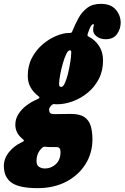

<svg xmlns="http://www.w3.org/2000/svg" viewBox="-121 -711 646 996"><path d="M-101 150Q-101 111 -74 77.8Q-47 44.5 -9 27.5Q2.5 22 3.2 19.2Q4 16.5 -3 10.5Q-24.5 -7 -33 -25.5Q-41.5 -44 -41.5 -64Q-41.5 -94 -25.2 -119.5Q-9 -145 16.8 -164.2Q42.5 -183.5 71 -195.5Q82.5 -200.5 83.5 -204.2Q84.5 -208 77.5 -213Q52 -232 37.5 -258Q23 -284 23 -317.5Q23 -370.5 45.2 -412Q67.5 -453.5 101.5 -482Q135.5 -510.5 172 -525.2Q208.5 -540 237 -540H239.5Q248 -540 250.2 -542.2Q252.5 -544.5 256.5 -554.5Q269.5 -587 287 -618.5Q304.5 -650 332 -670.5Q359.5 -691 402 -691Q453.5 -691 479.2 -661.5Q505 -632 505 -593Q505 -561 486 -534.2Q467 -507.5 427 -507.5Q399.5 -507.5 380.5 -522Q361.5 -536.5 362 -558Q362.5 -568.5 365 -577Q367.5 -585.5 362.5 -585.5Q357 -585.5 351.2 -576.5Q345.5 -567.5 341.5 -556.5Q337.5 -545.5 335.5 -540Q332.5 -531 332.8 -527.8Q333 -524.5 338 -521.5Q372 -504.5 392.8 -472.8Q413.5 -441 413.5 -398Q413.5 -343.5 391.5 -301.2Q369.5 -259 333.8 -229.8Q298 -200.5 256 -185.2Q214 -170 174 -170Q172.5 -170 168.5 -170.2Q164.5 -170.5 160 -171Q153.5 -172 146 -165Q142.5 -161.5 138 -155.2Q133.5 -149 133.5 -142Q133.5 -134.5 137.5 -126.8Q141.5 -119 165 -119Q182 -119 203.5 -119.5Q225 -120 247 -120Q293 -120 317 -103.5Q341 -87 349.8 -57.2Q358.5 -27.5 358.5 12Q358.5 83.5 322.2 141Q286 198.5 222 231.8Q158 265 74.5 265Q-22 265 -61.5 236.2Q-101 207.5 -101 150ZM185.5 -276.5Q185 -266.5 188.8 -263.2Q192.5 -260 197.5 -260Q206.5 -260 215.5 -280Q224.5 -300 231.8 -329.5Q239 -359 243.5 -388Q248 -417 248.5 -435Q249 -444.5 247.5 -447.2Q246 -450 241 -450Q232 -450 222.5 -430.2Q213 -410.5 204.8 -381.5Q196.5 -352.5 191.2 -323.5Q186 -294.5 185.5 -276.5ZM98.5 55Q69 81 68.5 123Q68 146 81.5 154.5Q95 163 112.5 163Q144 163 168.2 141Q192.5 119 193 79Q193.5 52 173.5 52H151Q143.5 52 136.5 51.8Q129.5 51.5 122 51Q115 50 109.5 50Q104 50 98.5 55Z"/></svg>

Font: Besley* Condensed Fatface
Style: Italic
Weight: 900
Width: 3
Italic angle: -13°
Designer: Owen Earl
Foundry: indestructible type*
Version: Version 3.000; ttfautohint (v1.8.3)